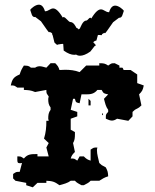

<svg xmlns="http://www.w3.org/2000/svg" viewBox="-20 -800 660 820"><path d="M509 -754C503 -739 503 -724 489 -724H488L463 -705C441 -674 431 -658 428 -658C427 -658 427 -658 427 -660C416 -656 415 -653 415 -651V-650C415 -649 400 -652 398 -650C392 -628 392 -626 390 -626H388C386 -626 384 -625 378 -620C378 -620 391 -606 390 -606C388 -606 386 -605 384 -603L366 -580C348 -567 333 -562 322 -562C315 -562 309 -564 305 -567C302 -566 299 -566 296 -566C285 -566 270 -571 252 -584L250 -612C248 -614 230 -610 228 -610C227 -610 225 -609 224 -608C207 -624 216 -609 205 -649C203 -651 203 -653 203 -654V-655C203 -657 202 -660 191 -664C191 -662 191 -662 190 -662C187 -662 177 -678 155 -709L130 -728C129 -728 130 -727 129 -727C115 -727 115 -743 109 -758C113 -764 131 -780 146 -780C157 -780 166 -772 172 -752H174C186 -752 195 -764 207 -764C217 -764 230 -755 248 -725C249 -727 250 -727 252 -727C260 -727 273 -706 280 -706C295 -706 303 -687 307 -680L308 -681C310 -679 314 -678 316 -674C317 -676 318 -677 319 -678L320 -676C324 -683 333 -712 348 -712C356 -712 363 -732 370 -721C388 -751 401 -760 411 -760C423 -760 432 -748 444 -748H446C452 -768 461 -776 472 -776C487 -776 505 -760 509 -754ZM196 -530 178 -511C166 -514 158 -517 150 -517C144 -517 137 -516 130 -511H112C102 -520 98 -519 82 -520C73 -506 69 -498 64 -482C38 -471 32 -462 26 -435C43 -435 40 -435 54 -426H82V-416C101 -415 111 -415 130 -407L178 -416C178 -399 179 -402 188 -388C188 -385 186 -381 186 -378C186 -363 187 -353 196 -341V-331C187 -319 186 -308 186 -293C186 -290 188 -287 188 -284H178C178 -256 176 -234 168 -208L188 -189L178 -170L188 -132H140V-142C112 -142 98 -142 82 -123C68 -132 71 -132 54 -132V-118C54 -108 55 -103 64 -103C66 -103 70 -103 74 -104L64 -66C47 -66 50 -66 36 -57V-38L46 -28L92 -19V-9L120 0L140 -19H178V-28C204 -27 213 -24 234 -9C252 -14 269 -18 282 -28H300C309 -18 316 -16 328 -9H338C350 -16 358 -18 367 -28H404C418 -37 426 -42 442 -47C441 -65 440 -69 432 -85L414 -95L404 -104C400 -124 394 -140 394 -159C394 -163 395 -166 396 -170C379 -170 381 -170 367 -161V-114C354 -118 349 -121 338 -132H320L310 -114C296 -123 299 -123 282 -123C286 -136 289 -140 300 -151L292 -189C299 -200 300 -212 300 -226V-236L282 -246V-293L310 -303V-322L282 -331L292 -378H300C304 -362 304 -363 320 -359L328 -397H348C367 -397 382 -399 396 -416H414C423 -400 423 -401 442 -397L424 -378C429 -359 432 -344 442 -331V-322C433 -313 432 -311 432 -300V-293C443 -288 451 -285 458 -285C464 -285 471 -287 480 -293L528 -284L546 -303V-322L556 -331L574 -341L584 -350L574 -397C587 -410 590 -415 594 -435L566 -445V-482L538 -501H508C502 -513 508 -511 490 -511V-520L470 -530C453 -530 456 -529 442 -520C429 -529 423 -530 404 -530V-520H348L320 -492C299 -500 279 -502 258 -502C250 -502 242 -501 234 -501C230 -514 227 -519 216 -530ZM367 -369 358 -378V-350H367ZM358 -322 367 -312ZM418 -316C416 -316 416 -316 416 -313C416 -311 417 -308 418 -308C418 -308 419 -308 420 -309V-312C420 -314 419 -316 418 -316Z"/></svg>

Font: GNUTypewriter
Style: Standard
Weight: 400
Version: Version 001.000